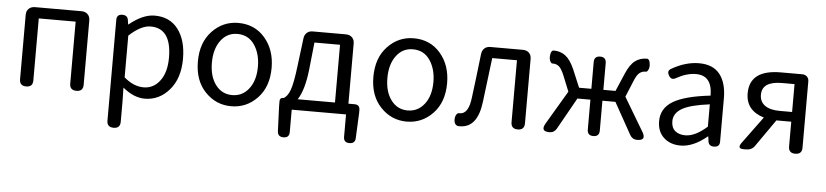

<svg xmlns="http://www.w3.org/2000/svg" viewBox="-45 -818 5620 1307"><g transform="rotate(5 2764.5 -164.5)"><path d="M150.4 -543H467.8Q494.1 -543 510.3 -527.3Q526.4 -511.7 526.4 -485.4V-44.9Q526.4 0 481.4 0Q434.6 0 434.6 -44.9V-468.8H182.6V-44.9Q182.6 0 137.7 0Q91.8 0 91.8 -44.9V-485.4Q91.8 -511.7 107.9 -527.3Q124 -543 150.4 -543Z M709 183.6V-505.9Q709 -543 748 -543Q784.2 -543 788.1 -508.8L792 -481.4H794.9Q886.7 -556.6 967.8 -556.6Q1071.3 -556.6 1127.9 -481.9Q1184.6 -407.2 1184.6 -280.3Q1184.6 -146.5 1115.7 -66.9Q1046.9 12.7 948.2 12.7Q874 12.7 797.9 -49.8L799.8 44.9V183.6Q799.8 228.5 754.9 228.5Q709 228.5 709 183.6ZM799.8 -405.3V-120.1Q865.2 -63.5 933.6 -63.5Q1002 -63.5 1045.4 -121.6Q1088.9 -179.7 1088.9 -279.3Q1088.9 -480.5 946.3 -480.5Q880.9 -480.5 799.8 -405.3Z M1539.1 -556.6Q1651.4 -556.6 1721.2 -475.6Q1791 -394.5 1791 -271.5Q1791 -141.6 1717.3 -64.5Q1643.6 12.7 1539.1 12.7Q1434.6 12.7 1360.8 -64.5Q1287.1 -141.6 1287.1 -271.5Q1287.1 -401.4 1360.8 -479Q1434.6 -556.6 1539.1 -556.6ZM1697.3 -271.5Q1697.3 -360.4 1655.8 -420.9Q1614.3 -481.4 1539.1 -481.4Q1468.8 -481.4 1425.8 -423.3Q1382.8 -365.2 1382.8 -271.5Q1382.8 -177.7 1425.8 -120.6Q1468.8 -63.5 1539.1 -63.5Q1609.4 -63.5 1653.3 -120.6Q1697.3 -177.7 1697.3 -271.5Z M1986.3 -74.2H2241.2V-468.8H2066.4L2046.9 -285.2Q2031.2 -140.6 1986.3 -74.2ZM2323.2 0H1952.1V153.3Q1952.1 192.4 1912.1 192.4Q1873 192.4 1871.1 154.3L1864.3 -16.6V-50.8Q1864.3 -74.2 1886.7 -74.2H1889.6Q1916 -86.9 1933.6 -133.3Q1951.2 -179.7 1965.8 -301.8L1989.3 -490.2Q1992.2 -514.6 2007.8 -528.8Q2023.4 -543 2047.9 -543H2274.4Q2300.8 -543 2316.9 -527.3Q2333 -511.7 2333 -485.4V-74.2H2375Q2411.1 -74.2 2411.1 -38.1V-16.6L2403.3 154.3Q2402.3 192.4 2363.3 192.4Q2323.2 192.4 2323.2 153.3Z M2738.3 -556.6Q2850.6 -556.6 2920.4 -475.6Q2990.2 -394.5 2990.2 -271.5Q2990.2 -141.6 2916.5 -64.5Q2842.8 12.7 2738.3 12.7Q2633.8 12.7 2560.1 -64.5Q2486.3 -141.6 2486.3 -271.5Q2486.3 -401.4 2560.1 -479Q2633.8 -556.6 2738.3 -556.6ZM2896.5 -271.5Q2896.5 -360.4 2855 -420.9Q2813.5 -481.4 2738.3 -481.4Q2668 -481.4 2625 -423.3Q2582 -365.2 2582 -271.5Q2582 -177.7 2625 -120.6Q2668 -63.5 2738.3 -63.5Q2808.6 -63.5 2852.5 -120.6Q2896.5 -177.7 2896.5 -271.5Z M3261.7 -543H3484.4Q3510.7 -543 3526.4 -527.3Q3542 -511.7 3542 -485.4V-45.9Q3542 0 3496.1 0Q3450.2 0 3450.2 -45.9V-468.8H3281.2Q3255.9 -255.9 3244.1 -168Q3222.7 12.7 3101.6 12.7H3089.8Q3071.3 8.8 3065.4 -9.3Q3059.6 -27.3 3064.5 -48.8Q3067.4 -60.5 3074.7 -68.8Q3082 -77.1 3091.8 -75.2H3093.8Q3154.3 -75.2 3167 -191.4Q3178.7 -279.3 3203.1 -490.2Q3206.1 -514.6 3221.7 -528.8Q3237.3 -543 3261.7 -543Z M3681.6 -56.6Q3715.8 -114.3 3817.4 -286.1L3774.4 -392.6Q3755.9 -437.5 3738.3 -452.6Q3720.7 -467.8 3696.3 -467.8H3693.4Q3686.5 -466.8 3680.7 -475.6Q3674.8 -484.4 3672.9 -493.2Q3668.9 -510.7 3673.3 -532.2Q3677.7 -553.7 3691.4 -556.6H3693.4Q3740.2 -556.6 3774.4 -530.8Q3808.6 -504.9 3836.9 -440.4L3887.7 -319.3H3971.7V-502Q3971.7 -543 4012.7 -543Q4053.7 -543 4053.7 -502V-319.3H4136.7L4188.5 -440.4Q4215.8 -504.9 4250 -530.8Q4284.2 -556.6 4331.1 -556.6H4333Q4346.7 -553.7 4351.1 -532.7Q4355.5 -511.7 4351.6 -494.1Q4349.6 -485.4 4343.8 -476.1Q4337.9 -466.8 4331.1 -467.8H4329.1Q4304.7 -467.8 4286.6 -452.6Q4268.6 -437.5 4251 -392.6L4207 -286.1L4343.8 -56.6Q4377 0 4311.5 0Q4279.3 0 4262.7 -29.3L4142.6 -245.1H4053.7V-41Q4053.7 0 4012.7 0Q3971.7 0 3971.7 -41V-245.1H3882.8L3761.7 -29.3Q3745.1 0 3712.9 0Q3648.4 0 3681.6 -56.6Z M4876 -334V-37.1Q4876 0 4836.9 0Q4800.8 0 4796.9 -34.2L4793 -65.4H4790Q4696.3 12.7 4609.4 12.7Q4539.1 12.7 4494.6 -28.3Q4450.2 -69.3 4450.2 -140.6Q4450.2 -228.5 4529.8 -276.4Q4609.4 -324.2 4784.2 -343.8Q4784.2 -481.4 4672.9 -481.4Q4609.4 -481.4 4540 -442.4Q4507.8 -422.9 4490.2 -456.1Q4472.7 -485.4 4499 -501Q4594.7 -556.6 4687.5 -556.6Q4783.2 -556.6 4829.6 -497.6Q4876 -438.5 4876 -334ZM4784.2 -131.8V-284.2Q4651.4 -267.6 4595.7 -234.9Q4540 -202.1 4540 -147.5Q4540 -103.5 4566.4 -81.5Q4592.8 -59.6 4635.7 -59.6Q4703.1 -59.6 4784.2 -131.8Z M5346.7 -281.2V-471.7H5261.7Q5125 -471.7 5125 -379.9Q5125 -332 5160.6 -306.6Q5196.3 -281.2 5261.7 -281.2ZM5247.1 -543H5392.6Q5413.1 -543 5425.8 -530.8Q5438.5 -518.6 5438.5 -498V-44.9Q5438.5 0 5392.6 0Q5346.7 0 5346.7 -44.9V-214.8H5245.1L5116.2 -30.3Q5095.7 0 5057.6 0H5040Q4994.1 0 5020.5 -39.1L5158.2 -226.6Q5034.2 -264.6 5034.2 -381.8Q5034.2 -543 5247.1 -543Z"/></g></svg>

Font: GenSenMaruGothic TW TTF Regular
Style: Regular
Weight: 400
Version: Version 1.301